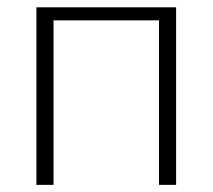

<svg xmlns="http://www.w3.org/2000/svg" viewBox="-20 -518 596 538"><path d="M473.5 -497.5V0H425.5V-461H130V0H82V-497.5Z"/></svg>

Font: Lato Light
Style: Regular
Weight: 300
Designer: Lukasz Dziedzic
Foundry: tyPoland Lukasz Dziedzic
Version: Version 2.007; 2014-02-27